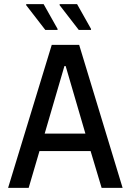

<svg xmlns="http://www.w3.org/2000/svg" viewBox="-20 -904 629 924"><path d="M19 0 229 -688H361L570 0H469L416 -177H170L118 0ZM195 -261H391L296 -586H290ZM418 -760H359L267 -879V-884H351L418 -765ZM257 -760H198L106 -879V-884H190L257 -765Z"/></svg>

Font: Saira SemiCondensed Medium
Style: Regular
Weight: 500
Width: 4
Designer: Hector Gatti with collaboration of the Omnibus-Type team
Foundry: Omnibus-Type
Version: Version 1.101